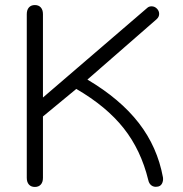

<svg xmlns="http://www.w3.org/2000/svg" viewBox="-20 -730 723 760"><path d="M567 -17Q538 -136 469.5 -222.5Q401 -309 282 -378L150 -269V-26Q150 -9 141.5 0.5Q133 10 118 10Q103 10 94.5 0.5Q86 -9 86 -26V-674Q86 -691 94.5 -700.5Q103 -710 118 -710Q133 -710 141.5 -700.5Q150 -691 150 -674V-344L562 -698Q569 -705 580 -705Q592 -705 601 -696Q610 -687 610 -675Q610 -663 600 -654L326 -415Q456 -338 529.5 -243Q603 -148 625 -28Q627 -14 621 -3Q615 8 602 9Q589 11 579.5 4Q570 -3 567 -17Z"/></svg>

Font: Kodchasan Light
Style: Regular
Weight: 300
Version: Version 1.000; ttfautohint (v1.6)